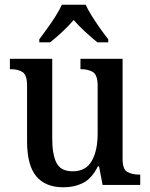

<svg xmlns="http://www.w3.org/2000/svg" viewBox="-20 -786 639 816"><path d="M250 10Q173 10 134 -37Q95 -84 95 -186V-423Q95 -467 76 -479.5Q57 -492 25 -492H22V-536H202V-196Q202 -130 220 -94Q238 -58 289 -58Q345 -58 370 -102Q395 -146 395 -218V-421Q395 -468 374.5 -480Q354 -492 325 -492H322V-536H501V-111Q501 -66 521.5 -55Q542 -44 572 -44H576V0H416L401 -79H396Q370 -27 333 -8.5Q296 10 250 10ZM147 -619Q161 -638 180 -664Q199 -690 216 -717Q233 -744 243 -766H344Q354 -744 371 -717Q388 -690 406.5 -664Q425 -638 440 -619V-606H394Q370 -625 342 -651Q314 -677 293 -701Q272 -676 244.5 -650.5Q217 -625 193 -606H147Z"/></svg>

Font: Noto Serif Khmer SemiCondensed Medium
Style: Regular
Weight: 500
Width: 4
Designer: Danh Hong and the Monotype Design Team
Foundry: Monotype Imaging Inc.
Version: Version 2.004; ttfautohint (v1.8.4.7-5d5b)